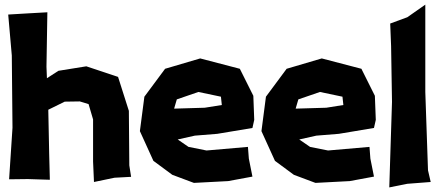

<svg xmlns="http://www.w3.org/2000/svg" viewBox="-20 -774 1922 833"><path d="M15.6 -710.9 31.2 -533.2 34.2 -219.7 19.5 3.9 100.6 2.9 196.3 5.9 193.4 -105.5 189.5 -297.9 260.7 -333 326.2 -334 364.3 -322.3 383.8 -255.9V-73.2L387.7 15.6L476.6 -2.9L548.8 -6.8L541 -56.6L539.1 -293L492.2 -440.4L354.5 -486.3L233.4 -466.8L183.6 -434.6L181.6 -484.4L185.5 -720.7L97.7 -715.8Z M942.4 -318.4 868.2 -306.6 735.4 -302.7 747.1 -342.8 840.8 -375 938.5 -354.5ZM1075.2 -218.8 1083 -253.9 1079.1 -358.4 1020.5 -475.6 848.6 -520.5 696.3 -475.6 606.4 -354.5 586.9 -205.1 645.5 -76.2 727.5 -15.6 821.3 19.5 969.7 11.7 1075.2 -7.8 1059.6 -85.9 1055.7 -136.7 876 -121.1 797.9 -136.7 751 -168.9 825.2 -185.5 922.9 -193.4Z M1469.7 -318.4 1395.5 -306.6 1262.7 -302.7 1274.4 -342.8 1368.2 -375 1465.8 -354.5ZM1602.5 -218.8 1610.4 -253.9 1606.4 -358.4 1547.9 -475.6 1376 -520.5 1223.6 -475.6 1133.8 -354.5 1114.3 -205.1 1172.9 -76.2 1254.9 -15.6 1348.6 19.5 1497.1 11.7 1602.5 -7.8 1586.9 -85.9 1583 -136.7 1403.3 -121.1 1325.2 -136.7 1278.3 -168.9 1352.5 -185.5 1450.2 -193.4Z M1672.9 -671.9 1676.8 -574.2 1680.7 -332 1668.9 39.1 1747.1 23.4 1848.6 15.6 1836.9 -35.2 1825.2 -375V-753.9L1747.1 -699.2Z"/></svg>

Font: MaokenAssortedSans-Lite
Style: Lite
Weight: 400
Version: Version 1.400